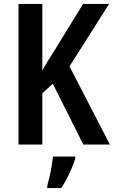

<svg xmlns="http://www.w3.org/2000/svg" viewBox="-20 -734 578 975"><path d="M538 0H403L248 -309L195 -260V0H74V-714H195V-375Q205 -396 221.5 -422Q238 -448 258 -480L402 -714H534L333 -397ZM362 71Q351 107 332 147.5Q313 188 291 221H220V209Q225 191 231.5 164Q238 137 242.5 109Q247 81 249 61H362Z"/></svg>

Font: Noto Sans Georgian Condensed SemiBold
Style: Regular
Weight: 600
Width: 3
Designer: Monotype Design Team, Akaki Razmadze
Foundry: Google LLC
Version: Version 2.005; ttfautohint (v1.8.4.7-5d5b)